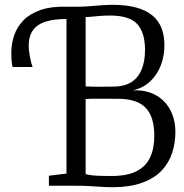

<svg xmlns="http://www.w3.org/2000/svg" viewBox="-20 -771 765 797"><path d="M445.5 6Q423.5 6 400.8 4.5Q378 3 351.8 1.5Q325.5 0 293 0H183V-41.5L256 -50.5V-743H295.5Q322 -743 348.5 -745Q375 -747 399.5 -749Q424 -751 446 -751Q505 -751 546.2 -739.5Q587.5 -728 613.2 -706.2Q639 -684.5 650.8 -653.5Q662.5 -622.5 662.5 -583Q662.5 -538.5 647.5 -499.5Q632.5 -460.5 603.2 -433Q574 -405.5 532 -396Q587.5 -398 626.8 -376Q666 -354 687 -314.2Q708 -274.5 708 -222Q708 -178.5 695 -137.5Q682 -96.5 652.2 -64.2Q622.5 -32 571.8 -13Q521 6 445.5 6ZM444.5 -40.5Q509 -40.5 547.8 -60.8Q586.5 -81 603.5 -118.5Q620.5 -156 620.5 -207Q620.5 -286.5 584.5 -323.8Q548.5 -361 468 -361Q457.5 -361 439.2 -361Q421 -361 400.5 -361.2Q380 -361.5 362.2 -361.2Q344.5 -361 335.5 -360V-48.5Q346.5 -44.5 366.8 -42.8Q387 -41 408.5 -40.8Q430 -40.5 444.5 -40.5ZM452 -411.5Q494.5 -411.5 523.5 -429Q552.5 -446.5 567.2 -480.8Q582 -515 582 -564.5Q582 -635 550 -670.8Q518 -706.5 436.5 -706.5Q416.5 -706.5 396.2 -705Q376 -703.5 360 -701.8Q344 -700 335.5 -700V-412.5Q345 -411.5 360.8 -411.2Q376.5 -411 394 -411Q411.5 -411 427.2 -411.2Q443 -411.5 452 -411.5ZM32.5 -493Q30 -500 28.5 -515Q27 -530 27 -553Q27 -590 39 -624.8Q51 -659.5 77.8 -687Q104.5 -714.5 149 -729.8Q193.5 -745 258 -743L267.5 -715.5L258 -692Q206 -692.5 170.5 -681.5Q135 -670.5 117 -645.8Q99 -621 99 -579.5Q99 -567.5 103.2 -540.5Q107.5 -513.5 115.5 -493Z"/></svg>

Font: Merriweather 24pt SemiCondensed Light
Style: Regular
Weight: 300
Width: 4
Designer: Eben Sorkin
Foundry: Eben Sorkin
Version: Version 2.100